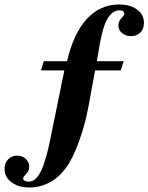

<svg xmlns="http://www.w3.org/2000/svg" viewBox="-92 -686 662 856"><path d="M90.8 -372.1 103 -413.1H207Q235.4 -536.6 294.9 -601.3Q354.5 -666 439 -666Q488.8 -666 519.3 -643.3Q549.8 -620.6 549.8 -584Q549.8 -557.6 534.2 -541.3Q518.6 -524.9 492.2 -524.9Q467.8 -524.9 451.9 -538.6Q436 -552.2 436 -573.2Q436 -591.8 451.2 -606.9Q461.9 -617.7 461.9 -625Q461.9 -640.1 440.9 -640.1Q411.1 -640.1 389.2 -606Q375 -583.5 364.5 -543Q354 -502.4 339.8 -413.1H459L446.8 -372.1H332L303.2 -215.8Q287.6 -129.9 259.3 -52.7Q231 24.4 200.2 64.9Q169.4 106.4 127.7 128.2Q85.9 149.9 38.1 149.9Q-9.8 149.9 -40.8 126.5Q-71.8 103 -71.8 66.9Q-71.8 41 -55.9 24.4Q-40 7.8 -15.1 7.8Q7.3 7.8 22.7 22Q38.1 36.1 38.1 57.1Q38.1 69.3 34.2 76.7Q30.3 84 16.1 99.1Q11.2 104 11.2 109.9Q11.2 115.7 18.1 119.9Q24.9 124 36.1 124Q66.9 124 89.8 78.6Q112.8 33.2 132.8 -67.9L194.8 -372.1Z"/></svg>

Font: Accordance
Style: Bold-Italic
Weight: 700
Italic angle: -11°
Version: Version 1.2 (build January 31, 2020) Miklal Software Solutio